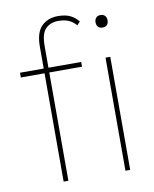

<svg xmlns="http://www.w3.org/2000/svg" viewBox="-84 -814 704 878"><g transform="rotate(-10 268.0 -375.0)"><path d="M140 0V-503H30V-525H140V-626Q140 -692 169 -721Q198 -750 245 -750Q281 -750 303.5 -738.5Q326 -727 340 -708L326 -693Q308 -713 288.5 -720.5Q269 -728 243 -728Q207 -728 184.5 -706Q162 -684 162 -625V-525H314V-503H162V0ZM438 -663Q424 -663 417 -671Q410 -679 410 -692Q410 -704 417 -712.5Q424 -721 438 -721Q451 -721 458.5 -713Q466 -705 466 -692Q466 -679 459 -671Q452 -663 438 -663ZM427 0V-525H449V0Z"/></g></svg>

Font: Lexend Thin
Style: Regular
Weight: 100
Designer: Bonnie Shaver-Troup, Thomas Jockin
Foundry: Lexend
Version: Version 1.007; ttfautohint (v1.8.3)